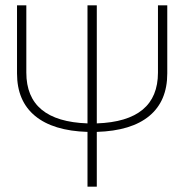

<svg xmlns="http://www.w3.org/2000/svg" viewBox="-20 -702 694 722"><path d="M574 -682H609V-426Q609 -322 541.5 -266Q474 -210 344 -206V0H309V-206Q180 -210 112 -266Q44 -322 44 -426V-682H79V-429Q79 -246 309 -238V-682H344V-238Q574 -246 574 -429Z"/></svg>

Font: Fira Sans UltraLight
Style: Regular
Weight: 200
Designer: Carrois Corporate & Edenspiekermann AG
Foundry: Carrois Corporate GbR & Edenspiekermann AG
Version: Version 4.106;PS 004.106;hotconv 1.0.70;makeotf.lib2.5.58329